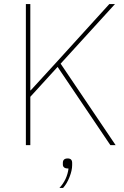

<svg xmlns="http://www.w3.org/2000/svg" viewBox="-20 -718 612 950"><path d="M315 66Q337 66 337 88V99Q337 125 324 158Q311 191 292 212H274Q312 171 319 116Q291 116 291 96V88Q291 66 315 66ZM526 0 265 -387 130 -239V0H108V-698H130V-271H132L262 -413L521 -698H549L280 -403L552 0Z"/></svg>

Font: IBM Plex Sans Thin
Style: Regular
Weight: 100
Designer: Mike Abbink, Paul van der Laan, Pieter van Rosmalen
Foundry: Bold Monday
Version: Version 3.0